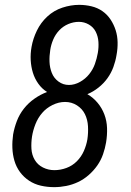

<svg xmlns="http://www.w3.org/2000/svg" viewBox="-20 -763 540 791"><path d="M203 8Q175 8 148.5 2Q122 -4 100 -18.5Q78 -33 62.5 -54Q47 -75 39.5 -100.5Q32 -126 31 -153.5Q30 -181 34 -209Q39 -237 49.5 -264.5Q60 -292 78.5 -315.5Q97 -339 122 -356.5Q147 -374 174 -384Q153 -397 138 -418Q123 -439 115.5 -463.5Q108 -488 106.5 -515Q105 -542 110 -570Q116 -604 132 -637Q148 -670 175 -695Q202 -720 237 -731.5Q272 -743 306 -743Q332 -743 357 -737Q382 -731 402 -717Q422 -703 435.5 -682.5Q449 -662 456.5 -638.5Q464 -615 464.5 -588.5Q465 -562 460 -536Q456 -511 447 -486.5Q438 -462 422.5 -440.5Q407 -419 385.5 -402Q364 -385 340 -375Q364 -361 382 -339.5Q400 -318 410 -291.5Q420 -265 421 -235.5Q422 -206 417 -176Q413 -152 404.5 -127.5Q396 -103 381 -81.5Q366 -60 345.5 -42Q325 -24 301.5 -13Q278 -2 253 3Q228 8 203 8ZM264 -413Q287 -413 309.5 -425.5Q332 -438 347.5 -457.5Q363 -477 371 -499.5Q379 -522 383 -545Q387 -568 385.5 -590.5Q384 -613 374.5 -632Q365 -651 346 -662Q327 -673 305 -673Q283 -673 261.5 -664Q240 -655 224 -638Q208 -621 199 -599.5Q190 -578 187 -557Q183 -532 184 -508Q185 -484 193.5 -462.5Q202 -441 221 -427Q240 -413 264 -413ZM204 -62Q229 -62 253.5 -71Q278 -80 296.5 -98.5Q315 -117 325.5 -141Q336 -165 340 -189Q344 -216 342.5 -243Q341 -270 330 -292.5Q319 -315 297 -329Q275 -343 248 -343Q222 -343 196.5 -330.5Q171 -318 153.5 -297.5Q136 -277 126 -251.5Q116 -226 112 -201Q108 -175 109.5 -150Q111 -125 123 -104.5Q135 -84 157 -73Q179 -62 204 -62Z"/></svg>

Font: Iosevka SS18
Style: Italic
Weight: 400
Italic angle: -9°
Monospace: yes
Designer: Belleve Invis
Foundry: Belleve Invis
Version: Version 25.1.1; ttfautohint (v1.8.4)